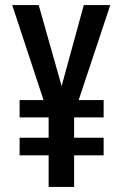

<svg xmlns="http://www.w3.org/2000/svg" viewBox="-20 -734 484 754"><path d="M222 -396 132 -714H28L151 -341H57V-273H171V-193H57V-124H171V0H271V-124H387V-193H271V-273H387V-341H289L413 -714H309Z"/></svg>

Font: Noto Sans Bengali ExtraCondensed Medium
Style: Regular
Weight: 500
Width: 2
Designer: Joana Ranito - Universal Thirst; Jelle Bosma - Monotype Design Team
Foundry: Universal Thirst ehf.
Version: Version 3.000